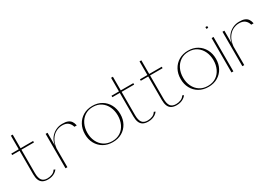

<svg xmlns="http://www.w3.org/2000/svg" viewBox="24 -1463 3236 2280"><g transform="rotate(-30 1642.5 -323.5)"><path d="M241 12Q198 12 170.5 -3.5Q143 -19 130 -51Q117 -83 117 -130V-453H15V-473H117V-660H142V-473H314V-453H142V-133Q142 -68 164.5 -35.5Q187 -3 241 -3Q276 -3 307 -16Q338 -29 354 -57L374 -48Q360 -29 339.5 -15.5Q319 -2 294.5 5Q270 12 241 12Z M485 0V-472H511V-297Q520 -355 549.5 -394.5Q579 -434 622 -455.5Q665 -477 713 -477Q761 -478 789.5 -466Q818 -454 832.5 -433Q847 -412 853 -384Q854 -381 854 -379Q854 -377 855 -374H823Q813 -412 785 -436.5Q757 -461 704 -461Q659 -461 617.5 -439Q576 -417 547.5 -372Q519 -327 511 -257V0Z M1130 13Q1057 13 1002.5 -19Q948 -51 917.5 -106.5Q887 -162 887 -233Q887 -305 917.5 -361.5Q948 -418 1003 -450.5Q1058 -483 1130 -483Q1202 -483 1256 -450.5Q1310 -418 1340.5 -361.5Q1371 -305 1371 -233Q1371 -162 1341 -106.5Q1311 -51 1256.5 -19Q1202 13 1130 13ZM1129 -1Q1194 -1 1240.5 -31.5Q1287 -62 1312 -115Q1337 -168 1337 -233Q1337 -299 1312 -352.5Q1287 -406 1240.5 -437.5Q1194 -469 1129 -469Q1065 -469 1018 -437.5Q971 -406 945.5 -352.5Q920 -299 920 -233Q920 -168 945.5 -115Q971 -62 1018 -31.5Q1065 -1 1129 -1Z M1615 12Q1572 12 1544.5 -3.5Q1517 -19 1504 -51Q1491 -83 1491 -130V-453H1389V-473H1491V-660H1516V-473H1688V-453H1516V-133Q1516 -68 1538.5 -35.5Q1561 -3 1615 -3Q1650 -3 1681 -16Q1712 -29 1728 -57L1748 -48Q1734 -29 1713.5 -15.5Q1693 -2 1668.5 5Q1644 12 1615 12Z M2005 12Q1962 12 1934.5 -3.5Q1907 -19 1894 -51Q1881 -83 1881 -130V-453H1779V-473H1881V-660H1906V-473H2078V-453H1906V-133Q1906 -68 1928.5 -35.5Q1951 -3 2005 -3Q2040 -3 2071 -16Q2102 -29 2118 -57L2138 -48Q2124 -29 2103.5 -15.5Q2083 -2 2058.5 5Q2034 12 2005 12Z M2442 13Q2369 13 2314.5 -19Q2260 -51 2229.5 -106.5Q2199 -162 2199 -233Q2199 -305 2229.5 -361.5Q2260 -418 2315 -450.5Q2370 -483 2442 -483Q2514 -483 2568 -450.5Q2622 -418 2652.5 -361.5Q2683 -305 2683 -233Q2683 -162 2653 -106.5Q2623 -51 2568.5 -19Q2514 13 2442 13ZM2441 -1Q2506 -1 2552.5 -31.5Q2599 -62 2624 -115Q2649 -168 2649 -233Q2649 -299 2624 -352.5Q2599 -406 2552.5 -437.5Q2506 -469 2441 -469Q2377 -469 2330 -437.5Q2283 -406 2257.5 -352.5Q2232 -299 2232 -233Q2232 -168 2257.5 -115Q2283 -62 2330 -31.5Q2377 -1 2441 -1Z M2761 0V-472H2787V0ZM2762 -597V-622H2787V-597Z M2910 0V-472H2936V-297Q2945 -355 2974.5 -394.5Q3004 -434 3047 -455.5Q3090 -477 3138 -477Q3186 -478 3214.5 -466Q3243 -454 3257.5 -433Q3272 -412 3278 -384Q3279 -381 3279 -379Q3279 -377 3280 -374H3248Q3238 -412 3210 -436.5Q3182 -461 3129 -461Q3084 -461 3042.5 -439Q3001 -417 2972.5 -372Q2944 -327 2936 -257V0Z"/></g></svg>

Font: Panamera Thin
Style: Regular
Weight: 100
Designer: Bastien Sozeau
Foundry: NBR — Bastien Sozeau
Version: Version 3.003;gftools[0.9.33]